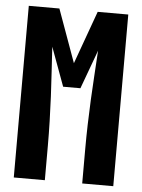

<svg xmlns="http://www.w3.org/2000/svg" viewBox="-53 -777 605 819"><g transform="rotate(5 250.0 -367.5)"><path d="M37 0V-735H168L250 -508L332 -735H463V0H330V-147Q330 -200 331.5 -253Q333 -306 335.5 -359Q338 -412 341.5 -464.5Q345 -517 348 -570L287 -404H213L152 -570Q155 -517 158.5 -464.5Q162 -412 164.5 -359Q167 -306 168.5 -253Q170 -200 170 -147V0Z"/></g></svg>

Font: Iosevka Curly Heavy
Style: Regular
Weight: 900
Monospace: yes
Designer: Belleve Invis
Foundry: Belleve Invis
Version: Version 22.1.2; ttfautohint (v1.8.4)